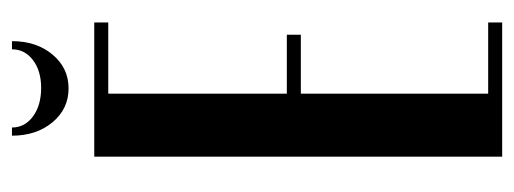

<svg xmlns="http://www.w3.org/2000/svg" viewBox="-296 -584 880 329"><g transform="rotate(-90 144.5 -420.0)"><path d="M270 -699V-675H148V-369H249V-345H148V-24H270V0H40V-699ZM224 -840H238Q238 -798 215 -770.5Q192 -743 157 -743Q122 -743 99 -770.5Q76 -798 76 -840H90Q90 -818 109 -804Q128 -790 158 -790Q187 -790 205.5 -804Q224 -818 224 -840Z"/></g></svg>

Font: Moniqa Extra Bold Narrow Heading
Style: Regular
Weight: 800
Width: 4
Designer: Rajesh Rajput
Foundry: Rajesh Rajput
Version: Version 1.000;December 15, 2022;FontCreator 14.0.0.2794 32-b